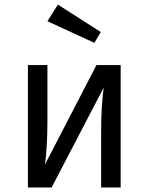

<svg xmlns="http://www.w3.org/2000/svg" viewBox="-20 -827 655 847"><path d="M512.3 -540V0H426.2V-252.8Q426.2 -356.4 437.4 -440.5L207.7 0H103.1V-540H189.2V-287.7Q189.2 -236.4 186.2 -185.1Q183.1 -133.8 178.5 -101.5L405.6 -540ZM424.6 -685.6 396.4 -637.9 189.2 -733.3 235.4 -806.7Z"/></svg>

Font: Fira Code
Style: Regular
Weight: 400
Designer: Carrois Corporate, Edenspiekermann AG, Nikita Prokopov
Foundry: Carrois Corporate, Edenspiekermann AG, Nikita Prokopov
Version: Version 5.002